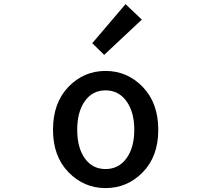

<svg xmlns="http://www.w3.org/2000/svg" viewBox="-20 -914 1040 946"><path d="M500 12.7Q393.6 12.7 317.4 -65.4Q241.2 -143.6 241.2 -274.4Q241.2 -407.2 316.9 -485.8Q392.6 -564.5 500 -564.5Q607.4 -564.5 683.6 -485.4Q759.8 -406.2 759.8 -274.4Q759.8 -143.6 683.6 -65.4Q607.4 12.7 500 12.7ZM397.9 -133.8Q435.5 -81.1 500 -81.1Q564.5 -81.1 603 -133.8Q641.6 -186.5 641.6 -274.4Q641.6 -362.3 603 -415.5Q564.5 -468.8 500 -468.8Q435.5 -468.8 397.9 -415.5Q360.4 -362.3 360.4 -274.4Q360.4 -186.5 397.9 -133.8ZM493.2 -643.6 434.6 -701.2 598.6 -893.6 678.7 -817.4Z"/></svg>

Font: Gen Shin Gothic Monospace Medium
Style: Regular
Weight: 500
Designer: [Source Han Sans]
Ryoko NISHIZUKA  (kana & ideographs); Paul D. Hunt (Latin, Greek & Cyrillic); Wenlong ZHANG  (bopomofo
Version: Version 1.002.20150607